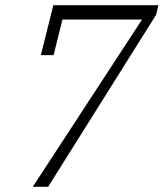

<svg xmlns="http://www.w3.org/2000/svg" viewBox="-20 -718 629 738"><path d="M526 -643H220L186 -506H137L185 -698H589L580 -661L165 0H106Z"/></svg>

Font: IBM Plex Serif Light
Style: Italic
Weight: 300
Italic angle: -14°
Designer: Mike Abbink, Paul van der Laan, Pieter van Rosmalen
Foundry: Bold Monday
Version: Version 3.001